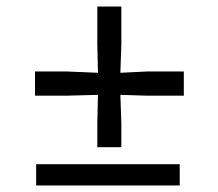

<svg xmlns="http://www.w3.org/2000/svg" viewBox="-20 -567 668 587"><path d="M277.5 -117V-191L279.5 -277L184 -274.5H87V-348.5H184L279.5 -344.5L277.5 -432.5V-547H351V-432.5L348 -344.5L431 -348.5H542V-274.5H431L348 -277L351 -191V-117ZM90.5 0V-65H529.5V0Z"/></svg>

Font: Merriweather 48pt SemiBold
Style: Regular
Weight: 600
Version: Version 2.100